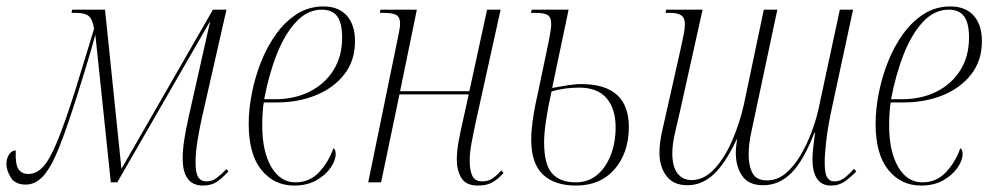

<svg xmlns="http://www.w3.org/2000/svg" viewBox="-43 -566 3079 596"><path d="M587 10Q524 10 524 -75Q524 -100 529 -132.5Q534 -165 542 -200L609 -498H608L321 0H301L253 -458Q237 -400 223.5 -356.5Q210 -313 196 -268Q165 -170 141 -109.5Q117 -49 92.5 -21Q68 7 37 7Q4 7 -9.5 -15Q-23 -37 -23 -57Q-23 -75 -14.5 -87Q-6 -99 6 -99Q4 -57 14 -41.5Q24 -26 45 -26Q70 -26 90.5 -48Q111 -70 134.5 -126.5Q158 -183 191 -287Q207 -340 217.5 -373.5Q228 -407 235 -430.5Q242 -454 249 -477Q244 -507 232 -516.5Q220 -526 194 -526H179L181 -536H283L334 -42L618 -536H660L583 -197Q576 -166 570 -128.5Q564 -91 564 -63Q564 -29 572.5 -16Q581 -3 598 -3Q615 -3 628 -12.5Q641 -22 660 -41L666 -34Q648 -14 630.5 -2Q613 10 587 10Z M870 10Q808 10 768.5 -38.5Q729 -87 729 -182Q729 -227 739 -277.5Q749 -328 768 -375.5Q787 -423 815 -461.5Q843 -500 879.5 -523Q916 -546 961 -546Q1008 -546 1033.5 -517.5Q1059 -489 1059 -438Q1059 -378 1026 -335.5Q993 -293 938 -270.5Q883 -248 816 -248H776Q774 -241 772.5 -219Q771 -197 771 -177Q771 -96 799 -48Q827 0 874 0Q918 0 947.5 -31.5Q977 -63 992 -106Q995 -104 997 -100Q999 -96 999 -88Q999 -68 983 -45Q967 -22 938.5 -6Q910 10 870 10ZM811 -258Q871 -258 918 -281.5Q965 -305 992 -348Q1019 -391 1019 -449Q1019 -495 1003.5 -515.5Q988 -536 956 -536Q912 -536 877 -499Q842 -462 817 -399.5Q792 -337 777 -258Z M1441 10Q1403 10 1389 -14Q1375 -38 1375 -70Q1375 -98 1381 -129.5Q1387 -161 1395 -196L1412 -273H1197L1140 0H1100L1194 -458Q1199 -481 1199 -493Q1199 -512 1188 -519Q1177 -526 1148 -526H1136L1138 -536H1251L1199 -283H1414L1469 -536H1511L1436 -197Q1426 -151 1420.5 -121Q1415 -91 1415 -67Q1415 -38 1423 -20.5Q1431 -3 1454 -3Q1471 -3 1484 -11Q1497 -19 1513 -37L1520 -29Q1503 -10 1485.5 0Q1468 10 1441 10Z M1745 10Q1678 10 1642 -24.5Q1606 -59 1606 -132Q1606 -158 1610 -187.5Q1614 -217 1619.5 -244Q1625 -271 1629 -288L1661 -441Q1668 -476 1668 -492Q1668 -512 1657.5 -519Q1647 -526 1620 -526H1605L1608 -536H1722L1671 -293Q1693 -297 1717.5 -301Q1742 -305 1761 -305Q1909 -305 1909 -172Q1909 -92 1865 -41Q1821 10 1745 10ZM1744 0Q1783 0 1810.5 -23Q1838 -46 1853 -85Q1868 -124 1868 -171Q1868 -228 1840 -261Q1812 -294 1755 -294Q1708 -294 1669 -282Q1658 -233 1652 -192.5Q1646 -152 1646 -125Q1646 -55 1671 -27.5Q1696 0 1744 0Z M2537 10Q2507 10 2493 -11.5Q2479 -33 2479 -71Q2479 -87 2481.5 -109.5Q2484 -132 2487 -154H2485Q2452 -68 2414 -29.5Q2376 9 2326 9Q2281 9 2261 -20Q2241 -49 2241 -92Q2241 -103 2242.5 -115Q2244 -127 2245 -133L2244 -134Q2209 -59 2172.5 -25Q2136 9 2091 9Q2047 9 2025.5 -20Q2004 -49 2004 -92Q2004 -122 2012.5 -159.5Q2021 -197 2028 -228L2070 -415Q2076 -442 2079.5 -460Q2083 -478 2083 -490Q2083 -511 2071.5 -518.5Q2060 -526 2037 -526H2023L2025 -536H2138L2069 -226Q2059 -184 2051.5 -150Q2044 -116 2044 -90Q2044 -49 2060 -28Q2076 -7 2104 -7Q2142 -7 2174 -41Q2206 -75 2229.5 -129Q2253 -183 2266 -241L2328 -536H2370L2300 -207Q2293 -176 2287 -145.5Q2281 -115 2281 -86Q2281 -51 2293 -28.5Q2305 -6 2338 -6Q2370 -6 2396 -28Q2422 -50 2442 -84Q2462 -118 2476 -155.5Q2490 -193 2497 -224L2564 -536H2605L2536 -215Q2526 -166 2521.5 -126Q2517 -86 2517 -62Q2517 -28 2524.5 -15.5Q2532 -3 2546 -3Q2565 -3 2579.5 -14.5Q2594 -26 2608 -42L2615 -34Q2600 -18 2581 -4Q2562 10 2537 10Z M2816 10Q2754 10 2714.5 -38.5Q2675 -87 2675 -182Q2675 -227 2685 -277.5Q2695 -328 2714 -375.5Q2733 -423 2761 -461.5Q2789 -500 2825.5 -523Q2862 -546 2907 -546Q2954 -546 2979.5 -517.5Q3005 -489 3005 -438Q3005 -378 2972 -335.5Q2939 -293 2884 -270.5Q2829 -248 2762 -248H2722Q2720 -241 2718.5 -219Q2717 -197 2717 -177Q2717 -96 2745 -48Q2773 0 2820 0Q2864 0 2893.5 -31.5Q2923 -63 2938 -106Q2941 -104 2943 -100Q2945 -96 2945 -88Q2945 -68 2929 -45Q2913 -22 2884.5 -6Q2856 10 2816 10ZM2757 -258Q2817 -258 2864 -281.5Q2911 -305 2938 -348Q2965 -391 2965 -449Q2965 -495 2949.5 -515.5Q2934 -536 2902 -536Q2858 -536 2823 -499Q2788 -462 2763 -399.5Q2738 -337 2723 -258Z"/></svg>

Font: Noto Serif Display Condensed ExtraLight
Style: Italic
Weight: 200
Width: 3
Italic angle: -12°
Designer: Monotype Design Team
Foundry: Monotype Imaging Inc.
Version: Version 2.009